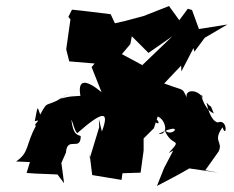

<svg xmlns="http://www.w3.org/2000/svg" viewBox="-20 -586 773 635"><path d="M553 -88 523 -31 499 29C535 10 571 -8 606 -29L702 -15L659 -23L703 -85C719 -118 682 -118 716 -165C729 -125 735 -195 700 -181C677 -187 667 -228 663 -247C689 -217 668 -255 687 -211C648 -226 638 -303 652 -260C633 -297 577 -290 604 -250C578 -302 599 -281 523 -310L579 -369L580 -350L620 -427L623 -415L657 -461L732 -505L638 -490L615 -553L601 -557L573 -519L539 -566L455 -533L395 -517L360 -509L346 -539C303 -544 261 -550 218 -554L206 -530L213 -522L199 -423L209 -383L293 -376L283 -364L316 -281C263 -325 236 -324 246 -269C205 -266 219 -269 173 -258C173 -258 173 -254 211 -280C125 -219 144 -265 113 -207C102 -240 105 -233 95 -185C123 -194 86 -173 99 -170C64 -107 78 -82 33 -52L79 -50L68 -14L97 -12L170 -9L192 20L183 -47L198 -81C202 -138 247 -83 247 -136C235 -141 222 -140 216 -190C220 -185 228 -148 236 -146C318 -218 344 -223 317 -151L307 -192L308 -165L277 -63L276 -79L285 -7L382 9L385 -13L445 -15L455 -88V-128L489 -162L502 -202L478 -228C478 -166 532 -168 486 -201C521 -212 547 -139 504 -143C597 -189 548 -125 524 -157C548 -95 587 -134 538 -80ZM422 -307 450 -371 383 -407 411 -440 416 -466 471 -411 550 -466C508 -426 467 -386 425 -346L409 -344Z"/></svg>

Font: Asimov Aggro
Style: It
Weight: 500
Designer: Google
Version: Version 2.000980; 2014